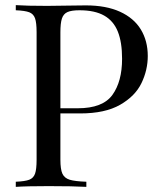

<svg xmlns="http://www.w3.org/2000/svg" viewBox="-20 -728 625 748"><path d="M215.3 -106Q215.3 -68.4 223.1 -51.3Q231 -34.2 251.5 -27.8Q272 -21.5 316.4 -20V0Q264.6 -2.9 169.4 -2.9Q83.5 -2.9 41.5 0V-20Q77.6 -21.5 94 -27.8Q110.4 -34.2 116.5 -51.3Q122.6 -68.4 122.6 -106V-602.1Q122.6 -639.6 116.5 -656.7Q110.4 -673.8 94 -680.2Q77.6 -686.5 41.5 -688V-708Q83 -705.1 163.6 -705.1Q181.2 -705.1 272 -706.5L314.5 -707Q393.1 -707 447.3 -682.4Q501.5 -657.7 528.6 -613.3Q555.7 -568.8 555.7 -509.8Q555.7 -455.1 531.2 -404.3Q506.8 -353.5 448 -319.8Q389.2 -286.1 292.5 -286.1H215.3ZM215.3 -602.1V-306.2H282.7Q380.4 -306.2 418 -358.4Q455.6 -410.6 455.6 -499Q455.6 -563.5 439 -605Q422.4 -646.5 386 -667.2Q349.6 -688 289.6 -688Q258.3 -688 242.7 -680.9Q227.1 -673.8 221.2 -655.8Q215.3 -637.7 215.3 -602.1Z"/></svg>

Font: TypoPRO Playfair Display SC
Style: Regular
Weight: 400
Designer: Claus Eggers Sørensen
Foundry: Claus Eggers Sørensen
Version: Version 1.004;PS 001.004;hotconv 1.0.70;makeotf.lib2.5.58329